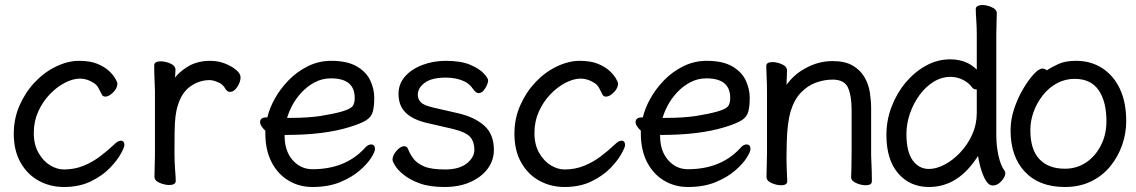

<svg xmlns="http://www.w3.org/2000/svg" viewBox="-20 -729 4540 767"><path d="M462 -167Q477 -167 477 -149Q477 -141 462.5 -114.5Q448 -88 418.5 -57.5Q389 -27 343 -4.5Q297 18 235 18Q181 18 135.5 -6.5Q90 -31 62.5 -79Q35 -127 35 -195Q35 -255 58 -307.5Q81 -360 118.5 -400Q156 -440 203.5 -463Q251 -486 295.5 -486Q340 -486 369 -474Q398 -462 415.5 -445.5Q433 -429 441 -414.5Q449 -400 449 -395Q449 -377 432 -360Q415 -343 401 -343Q391 -343 387 -351Q380 -365 373 -378Q367 -389 357 -396Q329 -415 300 -415Q271 -415 238.5 -398Q206 -381 178 -351.5Q150 -322 132.5 -283Q115 -244 115 -197.5Q115 -151 134 -118Q153 -85 180.5 -68.5Q208 -52 235 -52Q277 -52 313 -66.5Q349 -81 380 -104.5Q411 -128 434 -150Q451 -167 462 -167Z M599 -109V-364Q599 -374 598 -394Q596 -435 596 -468Q596 -484 622 -484Q639 -484 659 -476Q681 -467 681 -450Q681 -440 680 -431.5Q679 -423 679 -419Q698 -443 727 -461Q766 -486 820 -486Q851 -486 878 -475.5Q905 -465 923 -450Q941 -435 941 -420Q941 -402 928 -382Q915 -362 899 -362Q887 -362 880 -375Q871 -392 851 -400.5Q831 -409 817 -409Q777 -409 742 -385Q707 -361 691 -310Q684 -289 681 -263.5Q678 -238 677.5 -201Q677 -164 677 -121.5Q677 -79 679.5 -50.5Q682 -22 682 -6Q682 10 656 10Q639 10 619 2Q597 -7 597 -23Q597 -31 598 -66.5Q599 -102 599 -109Z M1303 -486Q1367 -486 1405 -464Q1443 -442 1459 -408Q1475 -374 1475 -338.5Q1475 -303 1469 -282Q1463 -261 1442 -248Q1421 -235 1375 -221Q1274 -190 1124 -190H1117V-186Q1117 -126 1149 -89.5Q1181 -53 1228 -53Q1358 -53 1435 -135Q1449 -152 1462 -152Q1478 -152 1478 -134Q1478 -123 1463 -99Q1448 -75 1417 -48Q1386 -21 1339 -1.5Q1292 18 1228 18Q1175 18 1132 -8Q1089 -34 1064.5 -82Q1040 -130 1040 -196V-207Q1032 -214 1025.5 -223.5Q1019 -233 1019 -241Q1019 -260 1044 -260Q1045 -260 1048 -260Q1056 -295 1077 -333.5Q1098 -372 1131.5 -407Q1165 -442 1209 -464Q1253 -486 1303 -486ZM1127 -258H1139Q1212 -258 1262 -266Q1312 -274 1344 -283Q1379 -293 1388 -304Q1397 -315 1397 -338Q1397 -416 1302 -416Q1267 -416 1237 -400Q1207 -384 1184 -359Q1161 -334 1147 -307Q1133 -280 1127 -258Z M1572 -354Q1572 -394 1598 -423.5Q1624 -453 1667.5 -469.5Q1711 -486 1761 -486Q1822 -486 1859 -470Q1896 -454 1913 -435Q1930 -416 1930 -408Q1930 -400 1925 -388.5Q1920 -377 1911.5 -367Q1903 -357 1891 -357Q1882 -357 1870 -373Q1856 -394 1835 -404Q1803 -419 1761 -419Q1705 -419 1677 -398.5Q1649 -378 1649 -350Q1649 -333 1661 -320.5Q1673 -308 1712 -299L1808 -277Q1875 -262 1914 -227.5Q1953 -193 1953 -130Q1953 -89 1928.5 -55.5Q1904 -22 1859.5 -2Q1815 18 1755.5 18Q1696 18 1656.5 3.5Q1617 -11 1593 -30.5Q1569 -50 1558.5 -67Q1548 -84 1548 -91Q1548 -108 1564 -126.5Q1580 -145 1594 -145Q1605 -145 1610 -134Q1617 -115 1631 -96Q1645 -77 1673.5 -64.5Q1702 -52 1758 -52Q1814 -52 1844.5 -76Q1875 -100 1875 -131Q1875 -162 1858.5 -181.5Q1842 -201 1789 -214L1689 -237Q1631 -250 1601.5 -278Q1572 -306 1572 -354Z M2462 -167Q2477 -167 2477 -149Q2477 -141 2462.5 -114.5Q2448 -88 2418.5 -57.5Q2389 -27 2343 -4.5Q2297 18 2235 18Q2181 18 2135.5 -6.5Q2090 -31 2062.5 -79Q2035 -127 2035 -195Q2035 -255 2058 -307.5Q2081 -360 2118.5 -400Q2156 -440 2203.5 -463Q2251 -486 2295.5 -486Q2340 -486 2369 -474Q2398 -462 2415.5 -445.5Q2433 -429 2441 -414.5Q2449 -400 2449 -395Q2449 -377 2432 -360Q2415 -343 2401 -343Q2391 -343 2387 -351Q2380 -365 2373 -378Q2367 -389 2357 -396Q2329 -415 2300 -415Q2271 -415 2238.5 -398Q2206 -381 2178 -351.5Q2150 -322 2132.5 -283Q2115 -244 2115 -197.5Q2115 -151 2134 -118Q2153 -85 2180.5 -68.5Q2208 -52 2235 -52Q2277 -52 2313 -66.5Q2349 -81 2380 -104.5Q2411 -128 2434 -150Q2451 -167 2462 -167Z M2803 -486Q2867 -486 2905 -464Q2943 -442 2959 -408Q2975 -374 2975 -338.5Q2975 -303 2969 -282Q2963 -261 2942 -248Q2921 -235 2875 -221Q2774 -190 2624 -190H2617V-186Q2617 -126 2649 -89.5Q2681 -53 2728 -53Q2858 -53 2935 -135Q2949 -152 2962 -152Q2978 -152 2978 -134Q2978 -123 2963 -99Q2948 -75 2917 -48Q2886 -21 2839 -1.5Q2792 18 2728 18Q2675 18 2632 -8Q2589 -34 2564.5 -82Q2540 -130 2540 -196V-207Q2532 -214 2525.5 -223.5Q2519 -233 2519 -241Q2519 -260 2544 -260Q2545 -260 2548 -260Q2556 -295 2577 -333.5Q2598 -372 2631.5 -407Q2665 -442 2709 -464Q2753 -486 2803 -486ZM2627 -258H2639Q2712 -258 2762 -266Q2812 -274 2844 -283Q2879 -293 2888 -304Q2897 -315 2897 -338Q2897 -416 2802 -416Q2767 -416 2737 -400Q2707 -384 2684 -359Q2661 -334 2647 -307Q2633 -280 2627 -258Z M3122 -108V-92Q3122 -63 3125 -5Q3125 11 3100 11Q3083 11 3064 3Q3042 -6 3042 -22Q3042 -30 3043 -70.5Q3044 -111 3044 -118V-361Q3044 -390 3042.5 -422.5Q3041 -455 3041 -465Q3041 -481 3066 -481Q3083 -481 3102 -473Q3124 -464 3124 -447Q3123 -409 3122 -390Q3152 -432 3197 -456Q3249 -485 3306 -485Q3356 -485 3386.5 -467Q3417 -449 3433.5 -420.5Q3450 -392 3455 -359Q3460 -326 3460 -296V-108Q3460 -102 3461 -82Q3463 -41 3463 -5Q3463 11 3438 11Q3421 11 3402 3Q3380 -6 3380 -21V-22Q3381 -38 3381 -48L3382 -117V-290Q3382 -347 3367 -380Q3352 -411 3306 -411Q3273 -411 3239.5 -399Q3206 -387 3179 -358.5Q3152 -330 3138 -283Q3125 -237 3123 -163Q3123 -131 3122 -108Z M3882 -451V-590Q3882 -620 3880 -648.5Q3878 -677 3878 -693Q3878 -702 3888 -706Q3895 -709 3904 -709Q3921 -709 3940 -701Q3962 -692 3962 -676Q3962 -664 3961 -638.5Q3960 -613 3960 -588V-188Q3960 -146 3969 -106Q3978 -66 3993 -47Q3996 -42 3996 -37Q3996 -23 3980.5 -5.5Q3965 12 3946 12Q3931 12 3920 -5Q3901 -34 3890 -89Q3888 -98 3887 -106Q3847 -44 3802 -15Q3752 18 3691 18Q3615 18 3568 -36.5Q3521 -91 3521 -190Q3521 -249 3542 -303.5Q3563 -358 3598.5 -400Q3634 -442 3679.5 -467Q3725 -492 3776 -492Q3815 -492 3846 -477Q3867 -466 3882 -451ZM3882 -372Q3880 -372 3878 -372Q3870 -372 3864 -379Q3850 -399 3826 -410.5Q3802 -422 3777 -422Q3742 -422 3710 -402.5Q3678 -383 3653.5 -349.5Q3629 -316 3615 -275.5Q3601 -235 3601 -193Q3601 -123 3626 -88.5Q3651 -54 3691 -54Q3720 -54 3753.5 -71.5Q3787 -89 3816.5 -120.5Q3846 -152 3864 -192Q3882 -232 3882 -278Z M4279 -486Q4338 -486 4383.5 -456.5Q4429 -427 4454 -373.5Q4479 -320 4479 -245Q4479 -197 4463 -150.5Q4447 -104 4416 -65.5Q4385 -27 4339 -4.5Q4293 18 4234 18Q4131 18 4074 -43Q4017 -104 4017 -208Q4017 -252 4031.5 -295Q4046 -338 4067 -373.5Q4088 -409 4109 -432Q4130 -455 4144 -455Q4154 -455 4162 -448Q4181 -461 4208.5 -473.5Q4236 -486 4279 -486ZM4234 -55Q4281 -55 4318 -79.5Q4355 -104 4377.5 -147.5Q4400 -191 4400 -245Q4400 -323 4369 -368.5Q4338 -414 4273 -414Q4235 -414 4202.5 -396.5Q4170 -379 4146 -348.5Q4122 -318 4109 -282Q4096 -246 4096 -209Q4096 -132 4132 -93.5Q4168 -55 4234 -55Z"/></svg>

Font: Moon Stars Kai HW
Style: Bold
Weight: 700
Designer: GuiWonder
Version: Version 1.101